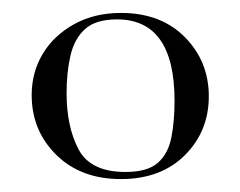

<svg xmlns="http://www.w3.org/2000/svg" viewBox="-20 -650 372 297"><path d="M167 -373Q105 -373 67 -410.5Q29 -448 29 -503Q29 -538 46 -566.5Q63 -595 94.5 -612.5Q126 -630 167 -630Q229 -630 266 -592.5Q303 -555 303 -501Q303 -447 266 -410Q229 -373 167 -373ZM174 -384Q208 -384 224 -398Q240 -412 245 -437Q250 -462 250 -494Q250 -620 161 -620Q128 -620 111.5 -605Q95 -590 89 -564Q83 -538 83 -506Q83 -454 101.5 -419Q120 -384 174 -384Z"/></svg>

Font: Cormorant Infant Light Light
Style: Regular
Weight: 300
Version: Version 4.001